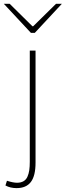

<svg xmlns="http://www.w3.org/2000/svg" viewBox="-58 -740 340 994"><path d="M27.8 233.9Q-4.9 233.9 -29.8 220.2L-22 195.8Q10.3 206.1 29.8 206.1Q50.3 206.1 63.7 198.2Q77.1 190.4 84 175Q90.8 159.7 93.5 141.6Q96.2 123.5 96.2 98.1V-478H126V102.1Q126 170.4 101.8 202.1Q77.6 233.9 27.8 233.9ZM102.1 -569.8 -38.1 -720.2H-7.8L109.9 -604H113.8L231.9 -720.2H262.2L122.1 -569.8Z"/></svg>

Font: Source Sans 3 ExtraLight
Style: Regular
Weight: 200
Designer: Paul D. Hunt
Foundry: Adobe
Version: Version 3.052;hotconv 1.1.0;makeotfexe 2.6.0